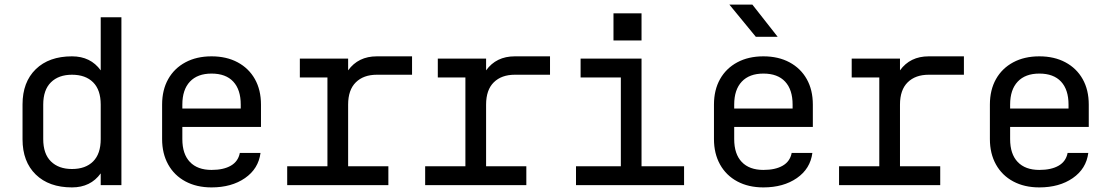

<svg xmlns="http://www.w3.org/2000/svg" viewBox="-20 -805 4840 835"><path d="M508 0H418V-51Q374 10 293 10Q193 10 135.5 -46Q78 -102 78 -199V-351Q78 -448 135.5 -504Q193 -560 293 -560Q374 -560 418 -499V-730H508ZM293 -480Q235 -480 201.5 -447Q168 -414 168 -350V-200Q168 -136 201.5 -103Q235 -70 293 -70Q352 -70 385 -103Q418 -136 418 -200V-350Q418 -414 385 -447Q352 -480 293 -480Z M900 10Q835 10 786.5 -16Q738 -42 711.5 -89.5Q685 -137 685 -200V-350Q685 -414 711.5 -461Q738 -508 786.5 -534Q835 -560 900 -560Q965 -560 1013.5 -534Q1062 -508 1088.5 -461Q1115 -414 1115 -350V-253H773V-200Q773 -135 806 -100.5Q839 -66 900 -66Q952 -66 984 -84.5Q1016 -103 1023 -140H1113Q1104 -71 1045.5 -30.5Q987 10 900 10ZM773 -333H1027V-350Q1027 -415 994.5 -450Q962 -485 900 -485Q839 -485 806 -450Q773 -415 773 -350Z M1229 0V-82H1404V-468H1284V-550H1494V-499Q1538 -560 1619 -560H1772V-480H1619Q1561 -480 1527.5 -447Q1494 -414 1494 -350V-82H1669V0Z M1829 0V-82H2004V-468H1884V-550H2094V-499Q2138 -560 2219 -560H2372V-480H2219Q2161 -480 2127.5 -447Q2094 -414 2094 -350V-82H2269V0Z M2485 0V-82H2680V-468H2505V-550H2770V-82H2955V0ZM2648 -747H2770V-629H2648Z M3300 10Q3235 10 3186.5 -16Q3138 -42 3111.5 -89.5Q3085 -137 3085 -200V-350Q3085 -414 3111.5 -461Q3138 -508 3186.5 -534Q3235 -560 3300 -560Q3365 -560 3413.5 -534Q3462 -508 3488.5 -461Q3515 -414 3515 -350V-253H3173V-200Q3173 -135 3206 -100.5Q3239 -66 3300 -66Q3352 -66 3384 -84.5Q3416 -103 3423 -140H3513Q3504 -71 3445.5 -30.5Q3387 10 3300 10ZM3173 -333H3427V-350Q3427 -415 3394.5 -450Q3362 -485 3300 -485Q3239 -485 3206 -450Q3173 -415 3173 -350ZM3267 -645 3152 -785H3252L3362 -645Z M3629 0V-82H3804V-468H3684V-550H3894V-499Q3938 -560 4019 -560H4172V-480H4019Q3961 -480 3927.5 -447Q3894 -414 3894 -350V-82H4069V0Z M4500 10Q4435 10 4386.5 -16Q4338 -42 4311.5 -89.5Q4285 -137 4285 -200V-350Q4285 -414 4311.5 -461Q4338 -508 4386.5 -534Q4435 -560 4500 -560Q4565 -560 4613.5 -534Q4662 -508 4688.5 -461Q4715 -414 4715 -350V-253H4373V-200Q4373 -135 4406 -100.5Q4439 -66 4500 -66Q4552 -66 4584 -84.5Q4616 -103 4623 -140H4713Q4704 -71 4645.5 -30.5Q4587 10 4500 10ZM4373 -333H4627V-350Q4627 -415 4594.5 -450Q4562 -485 4500 -485Q4439 -485 4406 -450Q4373 -415 4373 -350Z"/></svg>

Font: Tiny
Style: Regular
Weight: 400
Designer: Philipp Nurullin, Konstantin Bulenkov
Foundry: JetBrains
Version: Version 2.251; ttfautohint (v1.8.4.7-5d5b)